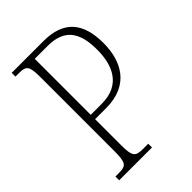

<svg xmlns="http://www.w3.org/2000/svg" viewBox="-210 -808 902 902"><g transform="rotate(-45 241.0 -357.0)"><path d="M38 0H256V-25H220C173 -25 161 -35 161 -108V-283H234C391 -283 442 -392 442 -508C442 -643 383 -714 249 -714H38V-689H61C108 -689 119 -679 119 -606V-110C119 -35 108 -25 61 -25H38ZM234 -312H161V-684H246C356 -684 399 -625 399 -507C399 -406 362 -312 234 -312Z"/></g></svg>

Font: Noto Serif Devanagari Condensed ExtraLight
Style: Regular
Weight: 200
Width: 3
Designer: Universal Thirst, Indian Type Foundry and the Monotype Design Team
Foundry: Monotype Imaging Inc.
Version: Version 2.004